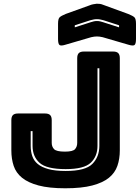

<svg xmlns="http://www.w3.org/2000/svg" viewBox="-20 -997 751 1032"><path d="M624 -189Q624 -143 611 -105.5Q598 -68 565.5 -41.5Q533 -15 476 0Q419 15 331 15Q244 15 187.5 0Q131 -15 98.5 -41.5Q66 -68 53.5 -105.5Q41 -143 41 -189V-351Q41 -370 49.5 -378.5Q58 -387 77 -387H222Q241 -387 249.5 -378.5Q258 -370 258 -351V-229Q258 -209 270.5 -195.5Q283 -182 329 -182Q372 -182 383.5 -195.5Q395 -209 395 -229V-684Q395 -703 403.5 -711.5Q412 -720 431 -720H588Q607 -720 615.5 -711.5Q624 -703 624 -684ZM504 -630V-213Q504 -157 468 -122.5Q432 -88 333 -88Q230 -88 192.5 -122Q155 -156 155 -213V-292H145V-213Q145 -183 153.5 -158Q162 -133 183 -115.5Q204 -98 240.5 -88Q277 -78 333 -78Q439 -78 476.5 -116Q514 -154 514 -213V-630ZM470 -797 333 -757Q308 -749 300 -755Q292 -761 292 -788V-869Q292 -896 300.5 -904Q309 -912 333 -922L461 -968Q470 -972 480.5 -974Q491 -976 500 -977Q509 -977 517 -976Q525 -975 532 -972L669 -922Q694 -912 702.5 -904Q711 -896 711 -869V-788Q711 -761 703 -755Q695 -749 669 -757L532 -797Q515 -801 501 -801Q487 -801 470 -797ZM620 -850V-861L537 -888Q528 -890 520 -892Q512 -894 501 -894Q490 -894 482 -892Q474 -890 465 -888L382 -861V-850L469 -878Q476 -880 483.5 -882Q491 -884 501 -884Q511 -884 518.5 -882Q526 -880 533 -878Z"/></svg>

Font: Bungee Inline
Style: Regular
Weight: 400
Version: Version 1.000;PS 1.0;hotconv 1.0.72;makeotf.lib2.5.5900